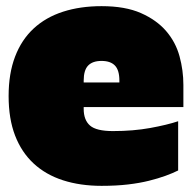

<svg xmlns="http://www.w3.org/2000/svg" viewBox="-20 -590 628 624"><path d="M310 -570Q387 -570 438 -547.5Q489 -525 520 -489Q551 -453 563.5 -407Q576 -361 576 -314V-242H252V-236Q252 -200 272.5 -182Q293 -164 347 -164Q413 -164 468 -174Q523 -184 559 -196V-36Q541 -27 517.5 -18.5Q494 -10 464 -2.5Q434 5 396 9.5Q358 14 310 14Q241 14 185 -4Q129 -22 89.5 -58.5Q50 -95 29 -149.5Q8 -204 8 -278Q8 -351 29 -406Q50 -461 89.5 -497.5Q129 -534 185 -552Q241 -570 310 -570ZM310 -392Q281 -392 266.5 -377Q252 -362 252 -328V-322H368V-328Q368 -362 353.5 -377Q339 -392 310 -392Z"/></svg>

Font: Alfa Slab One
Style: Regular
Weight: 400
Designer: JM Sole
Foundry: JM Sole
Version: Version 1.001